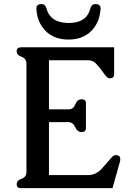

<svg xmlns="http://www.w3.org/2000/svg" viewBox="-20 -932 651 961"><path d="M225.1 -55.7H421.4Q460.4 -55.7 490 -88.4Q519.5 -121.1 535.6 -140.6Q548.3 -155.8 559.6 -155.8Q582 -155.8 582 -135.7Q582 -128.4 580.6 -123.5L543 9.8H84.5Q63.5 9.8 63.5 -10.3Q63.5 -28.8 87.9 -37.4Q112.3 -45.9 112.3 -71.3V-613.8Q112.3 -639.2 87.9 -647.7Q63.5 -656.2 63.5 -675.3Q63.5 -695.3 85.9 -695.3H551.3V-560.1Q551.3 -540 528.8 -540Q516.6 -540 500 -564.5Q476.1 -597.7 460.4 -614Q444.8 -630.4 421.4 -630.4H225.1V-384.8H324.7Q347.2 -384.8 356.9 -409.9Q366.7 -435.1 388.2 -435.1Q410.2 -435.1 410.2 -415V-291Q410.2 -271 388.2 -271Q367.2 -271 356 -295.9Q344.7 -320.8 321.8 -320.8H225.1ZM322.8 -733.9Q238.3 -733.9 194.3 -793.5Q165 -832.5 162.1 -888.7V-890.1Q162.1 -911.6 187.5 -911.6Q206.5 -911.6 212.4 -890.6Q231 -818.4 322.3 -816.9H324.7Q414.1 -816.9 432.6 -890.6Q438.5 -911.6 458 -911.6Q483.4 -911.6 483.4 -889.6V-888.7Q480 -832.5 451.2 -793.5Q406.7 -733.9 322.8 -733.9Z"/></svg>

Font: Caudex
Style: Bold
Weight: 700
Version: Version 1.01